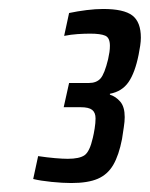

<svg xmlns="http://www.w3.org/2000/svg" viewBox="-20 -824 334 428"><path d="M139 -416Q120 -416 95 -418.5Q70 -421 54 -425L65 -476Q85 -473 102.5 -471.5Q120 -470 131 -470Q157 -470 168.5 -478Q180 -486 187 -517Q189 -525 191 -537.5Q193 -550 193 -560Q193 -573 185.5 -579Q178 -585 160 -585H122L134 -639H178Q195 -639 204 -649Q213 -659 221 -692Q223 -701 224 -708Q225 -715 225 -722Q225 -740 214.5 -744.5Q204 -749 181 -749Q168 -749 153 -748Q138 -747 123 -744L134 -795Q153 -799 173 -801.5Q193 -804 210 -804Q256 -804 275 -789.5Q294 -775 294 -740Q294 -732 292.5 -722Q291 -712 289 -702Q281 -662 266.5 -641Q252 -620 225 -615V-613Q238 -609 248 -597.5Q258 -586 258 -563Q258 -553 256 -540.5Q254 -528 252 -514Q245 -478 232.5 -456.5Q220 -435 198 -425.5Q176 -416 139 -416Z"/></svg>

Font: Saira Condensed Medium
Style: Italic
Weight: 500
Width: 3
Italic angle: -12°
Designer: Hector Gatti with collaboration of the Omnibus-Type team
Foundry: Omnibus-Type
Version: Version 1.101